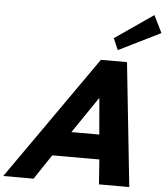

<svg xmlns="http://www.w3.org/2000/svg" viewBox="-98 -1213 1104 1275"><g transform="rotate(5 454.0 -576.0)"><path d="M623.6 -976 656.7 -899 935.8 -1037 879 -1152ZM724.7 -825H550.7L-28 0H174L284.1 -165H598.1L610 0H812ZM583.3 -330H397.3L560.7 -570H562.7Z"/></g></svg>

Font: Hussar
Style: BdOblThree
Weight: 700
Foundry: Cannot Into Space Fonts
Version: Version 2.00